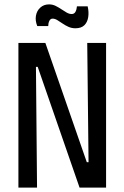

<svg xmlns="http://www.w3.org/2000/svg" viewBox="-20 -856 568 876"><path d="M64 0V-660H187L376 -116H384L378 -660H464V0H343L152 -551H144L149 0ZM324 -727Q307 -727 292.5 -733.5Q278 -740 265 -749Q252 -758 241 -764.5Q230 -771 220 -771Q210 -771 205 -760.5Q200 -750 200 -737H150Q140 -762 144 -784.5Q148 -807 164 -821.5Q180 -836 204 -836Q220 -836 234 -829Q248 -822 260.5 -813.5Q273 -805 284.5 -798.5Q296 -792 307 -792Q319 -792 324.5 -802.5Q330 -813 331 -827H380Q386 -801 382.5 -778Q379 -755 365 -741Q351 -727 324 -727Z"/></svg>

Font: Bricolage Grotesque 24pt Condensed
Style: Regular
Weight: 400
Width: 3
Designer: Mathieu Triay
Foundry: Atelier Triay
Version: Version 1.001;gftools[0.9.33.dev8+g029e19f]